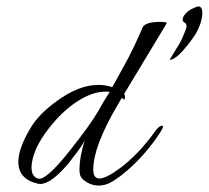

<svg xmlns="http://www.w3.org/2000/svg" viewBox="-20 -566 649 597"><path d="M287 11Q268 11 251.5 1.5Q235 -8 230 -19Q227 -27 227 -40Q227 -57 231 -79.5Q235 -102 243 -128Q236 -115 223.5 -98Q211 -81 193 -58Q139 6 105 6Q100 6 97 5Q37 -9 37 -63Q37 -106 78 -173Q104 -214 157 -252Q225 -302 286 -302Q309 -302 329 -295L359 -349Q382 -390 397.5 -423Q413 -456 423 -480Q431 -498 479 -498Q501 -498 498 -493L366 -274Q370 -268 368 -260Q367 -254 363 -258L359 -262L346 -240Q270 -111 270 -39Q270 -11 289 -11Q310 -11 353 -43Q412 -87 464 -160Q475 -175 484 -175Q487 -175 487 -173Q487 -168 478 -154Q435 -88 378 -38Q333 1 308 8Q298 11 287 11ZM97 -11Q121 -1 199 -100Q229 -138 251 -168.5Q273 -199 287 -223Q291 -231 299.5 -245.5Q308 -260 321 -280Q318 -281 314.5 -281Q311 -281 308 -281Q267 -281 220 -250.5Q173 -220 132 -167Q103 -130 90.5 -99Q78 -68 78 -45Q78 -18 97 -11ZM510 -380Q507 -380 508 -381Q528 -413 537.5 -429.5Q547 -446 556 -470Q558 -475 559 -478.5Q560 -482 560 -485Q560 -493 552 -497Q548 -500 548 -505Q548 -513 556.5 -523Q565 -533 576 -538Q583 -541 588 -543.5Q593 -546 597 -546Q602 -546 605.5 -541.5Q609 -537 609 -524Q609 -508 601 -487Q593 -466 582 -451Q576 -442 563.5 -426Q551 -410 537 -396.5Q523 -383 510 -380Z"/></svg>

Font: Ephesis
Style: Regular
Weight: 400
Designer: Robert E. Leuschke
Foundry: Robert E. Leuschke
Version: Version 1.010; ttfautohint (v1.8.3)